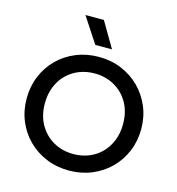

<svg xmlns="http://www.w3.org/2000/svg" viewBox="-135 -1060 1101 1192"><g transform="rotate(15 416.0 -464.0)"><path d="M416 15Q337 15 269.8 -12.8Q202.5 -40.5 152.8 -90Q103 -139.5 75.2 -206Q47.5 -272.5 47.5 -350Q47.5 -428 75.2 -494.5Q103 -561 152.8 -610.5Q202.5 -660 269.8 -687.5Q337 -715 416 -715Q494.5 -715 561.5 -687Q628.5 -659 678.5 -609Q728.5 -559 756.2 -492.8Q784 -426.5 784 -350Q784 -272.5 756.2 -206Q728.5 -139.5 678.5 -90Q628.5 -40.5 561.5 -12.8Q494.5 15 416 15ZM416 -91Q469 -91 514.8 -109.2Q560.5 -127.5 594.5 -161.8Q628.5 -196 647.8 -243.8Q667 -291.5 667 -350Q667 -428.5 633.8 -486.8Q600.5 -545 543.5 -577Q486.5 -609 416 -609Q363 -609 317.2 -590.8Q271.5 -572.5 237.2 -538.5Q203 -504.5 183.8 -456.8Q164.5 -409 164.5 -350Q164.5 -271.5 198 -213.2Q231.5 -155 288.2 -123Q345 -91 416 -91ZM373 -781 266 -944.5H384.5L480.5 -781Z"/></g></svg>

Font: Geologica Roman
Style: Regular
Weight: 400
Designer: Sindre Bremnes, Frode Helland
Foundry: Monokrom Skriftforlag AS
Version: Version 1.010;gftools[0.9.28]